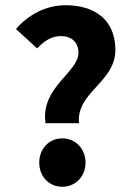

<svg xmlns="http://www.w3.org/2000/svg" viewBox="-20 -702 503 734"><path d="M280 -500C280 -425 134 -368 154 -231H282C271 -350 421 -387 421 -511C421 -629 339 -682 231 -682C154 -682 88 -645 41 -591L122 -517C149 -545 176 -564 213 -564C253 -564 280 -541 280 -500ZM130 -80C130 -28 167 12 218 12C269 12 307 -28 307 -80C307 -133 269 -173 218 -173C167 -173 130 -133 130 -80Z"/></svg>

Font: Cambridge Sans Bold
Style: Regular
Weight: 700
Version: Version 2.020;PS 002.020;hotconv 1.0.88;makeotf.lib2.5.64775